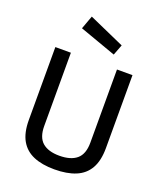

<svg xmlns="http://www.w3.org/2000/svg" viewBox="-168 -1044 984 1163"><g transform="rotate(20 324.0 -462.5)"><path d="M322.2 10.9Q242.7 10.9 187.9 -12.3Q133 -35.4 104.2 -85.5Q75.4 -135.7 75.4 -217.3V-687.4H175.5V-215.5Q175.5 -142.2 213.3 -109.6Q251.1 -77.1 322.2 -77.1Q395.8 -77.1 434.2 -109.7Q472.6 -142.4 472.6 -215.5V-687.4H572.6V-217.3Q572.6 -136.1 543.8 -85.7Q515.1 -35.4 459.3 -12.3Q403.4 10.9 322.2 10.9ZM423.1 -765.7 188 -849.6 219.7 -936.4 449.4 -834.2Z"/></g></svg>

Font: TitilliumWeb ExtraLight
Style: Regular
Weight: 400
Designer: Mohamed Gaber, Accademia di Belle Arti di Urbino and others
Foundry: Kief Type Foundry, Accademia di Belle Arti di Urbino and others
Version: Version 3.000; ttfautohint (v1.8.2)